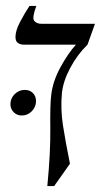

<svg xmlns="http://www.w3.org/2000/svg" viewBox="-20 -605 350 645"><path d="M120 -525H299L274 -455Q240 -422 216 -377Q192 -332 188 -292Q183 -239 191.5 -184Q200 -129 215 -55L162 20H139Q150 -93 149 -173.5Q148 -254 152 -285Q157 -331 182.5 -378Q208 -425 235 -455H59Q49 -455 40.5 -460.5Q32 -466 32 -481Q32 -502 47.5 -531.5Q63 -561 79 -585H102Q87 -545 95 -535Q103 -525 120 -525ZM53 -217Q37 -217 26 -228Q15 -239 15 -255Q15 -275 29.5 -289Q44 -303 63 -303Q80 -303 90.5 -292.5Q101 -282 101 -265Q101 -246 87 -231.5Q73 -217 53 -217Z"/></svg>

Font: Bona Nova SC
Style: Italic
Weight: 400
Italic angle: -4°
Designer: Mateusz Machalski
Foundry: Capitalics
Version: Version 4.001; ttfautohint (v1.8.4.7-5d5b)